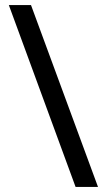

<svg xmlns="http://www.w3.org/2000/svg" viewBox="-20 -738 421 762"><path d="M103 -718 369 4H280L15 -718Z"/></svg>

Font: Noto Sans Georgian ExtraCondensed Medium
Style: Regular
Weight: 500
Width: 2
Designer: Monotype Design Team, Akaki Razmadze
Foundry: Google LLC
Version: Version 2.005; ttfautohint (v1.8.4.7-5d5b)